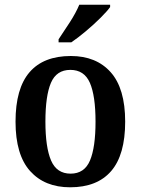

<svg xmlns="http://www.w3.org/2000/svg" viewBox="-20 -786 599 816"><path d="M278 10Q170 10 108 -59Q46 -128 46 -269Q46 -410 105.5 -479Q165 -548 281 -548Q389 -548 450.5 -479Q512 -410 512 -269Q512 -128 452.5 -59Q393 10 278 10ZM280 -48Q339 -48 362.5 -104Q386 -160 386 -269Q386 -379 362 -434Q338 -489 279 -489Q220 -489 196.5 -434Q173 -379 173 -269Q173 -160 197 -104Q221 -48 280 -48ZM229 -619Q250 -650 276.5 -691Q303 -732 317 -766H448V-756Q436 -739 407.5 -710.5Q379 -682 345 -653.5Q311 -625 283 -606H229Z"/></svg>

Font: Noto Serif Tamil SemiCondensed SemiBold
Style: Regular
Weight: 600
Width: 4
Designer: Indian Type Foundry, Tom Grace, and the Monotype Design Team
Foundry: Monotype Imaging Inc.
Version: Version 2.004; ttfautohint (v1.8.4.7-5d5b)